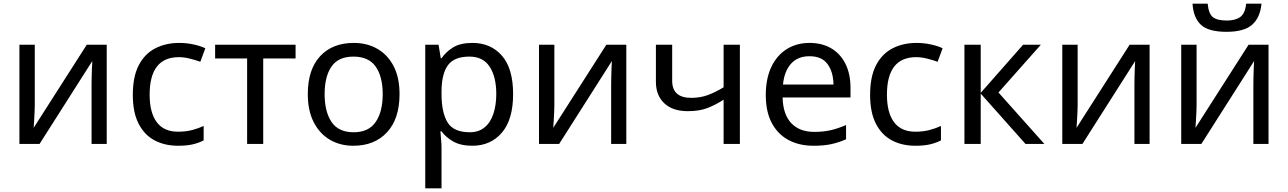

<svg xmlns="http://www.w3.org/2000/svg" viewBox="-20 -778 6964 1038"><path d="M168 -536V-209Q168 -196 167 -172.5Q166 -149 164.5 -124.5Q163 -100 162 -87L449 -536H557V0H475V-316Q475 -332 475.5 -358Q476 -384 477 -409.5Q478 -435 479 -448L194 0H85V-536Z M943 10Q871 10 816 -19Q761 -48 729.5 -109Q698 -170 698 -265Q698 -364 730.5 -426Q763 -488 820 -517Q877 -546 949 -546Q989 -546 1027.5 -537.5Q1066 -529 1090 -517L1063 -444Q1039 -453 1007 -461Q975 -469 947 -469Q789 -469 789 -266Q789 -169 827.5 -117.5Q866 -66 942 -66Q985 -66 1019 -75Q1053 -84 1081 -97V-19Q1054 -5 1021.5 2.5Q989 10 943 10Z M1578 -462H1403V0H1316V-462H1143V-536H1578Z M2140 -269Q2140 -136 2072.5 -63Q2005 10 1890 10Q1819 10 1763.5 -22.5Q1708 -55 1676 -117.5Q1644 -180 1644 -269Q1644 -402 1710.5 -474Q1777 -546 1893 -546Q1965 -546 2021 -513.5Q2077 -481 2108.5 -419.5Q2140 -358 2140 -269ZM1735 -269Q1735 -174 1772.5 -118.5Q1810 -63 1892 -63Q1973 -63 2011 -118.5Q2049 -174 2049 -269Q2049 -364 2011 -418Q1973 -472 1891 -472Q1809 -472 1772 -418Q1735 -364 1735 -269Z M2534 -546Q2633 -546 2693.5 -477Q2754 -408 2754 -269Q2754 -132 2693.5 -61Q2633 10 2533 10Q2471 10 2430.5 -13Q2390 -36 2367 -68H2361Q2362 -51 2364.5 -25Q2367 1 2367 20V240H2279V-536H2351L2363 -463H2367Q2391 -498 2430 -522Q2469 -546 2534 -546ZM2518 -472Q2436 -472 2402 -426Q2368 -380 2367 -286V-269Q2367 -170 2399.5 -116.5Q2432 -63 2520 -63Q2568 -63 2600 -89.5Q2632 -116 2647.5 -163Q2663 -210 2663 -270Q2663 -362 2627.5 -417Q2592 -472 2518 -472Z M2977 -536V-209Q2977 -196 2976 -172.5Q2975 -149 2973.5 -124.5Q2972 -100 2971 -87L3258 -536H3366V0H3284V-316Q3284 -332 3284.5 -358Q3285 -384 3286 -409.5Q3287 -435 3288 -448L3003 0H2894V-536Z M3614 -536V-341Q3614 -249 3717 -249Q3767 -249 3808 -264.5Q3849 -280 3892 -306V-536H3980V0H3892V-239Q3847 -210 3803.5 -193.5Q3760 -177 3699 -177Q3616 -177 3571 -220Q3526 -263 3526 -335V-536Z M4357 -546Q4425 -546 4475 -516Q4525 -486 4551.5 -431.5Q4578 -377 4578 -304V-251H4211Q4213 -160 4257.5 -112.5Q4302 -65 4382 -65Q4433 -65 4472.5 -74.5Q4512 -84 4554 -102V-25Q4513 -7 4473 1.5Q4433 10 4378 10Q4301 10 4243 -21Q4185 -52 4152.5 -113Q4120 -174 4120 -264Q4120 -352 4149.5 -415Q4179 -478 4232.5 -512Q4286 -546 4357 -546ZM4356 -474Q4293 -474 4256.5 -433.5Q4220 -393 4213 -321H4486Q4485 -389 4454 -431.5Q4423 -474 4356 -474Z M4929 10Q4857 10 4802 -19Q4747 -48 4715.5 -109Q4684 -170 4684 -265Q4684 -364 4716.5 -426Q4749 -488 4806 -517Q4863 -546 4935 -546Q4975 -546 5013.5 -537.5Q5052 -529 5076 -517L5049 -444Q5025 -453 4993 -461Q4961 -469 4933 -469Q4775 -469 4775 -266Q4775 -169 4813.5 -117.5Q4852 -66 4928 -66Q4971 -66 5005 -75Q5039 -84 5067 -97V-19Q5040 -5 5007.5 2.5Q4975 10 4929 10Z M5511 -536H5607L5378 -278L5626 0H5524L5282 -272V0H5194V-536H5282V-276Z M5806 -536V-209Q5806 -196 5805 -172.5Q5804 -149 5802.5 -124.5Q5801 -100 5800 -87L6087 -536H6195V0H6113V-316Q6113 -332 6113.5 -358Q6114 -384 6115 -409.5Q6116 -435 6117 -448L5832 0H5723V-536Z M6449 -536V-209Q6449 -196 6448 -172.5Q6447 -149 6445.5 -124.5Q6444 -100 6443 -87L6730 -536H6838V0H6756V-316Q6756 -332 6756.5 -358Q6757 -384 6758 -409.5Q6759 -435 6760 -448L6475 0H6366V-536ZM6800 -758Q6793 -683 6749.5 -644.5Q6706 -606 6611 -606Q6513 -606 6472.5 -644Q6432 -682 6427 -758H6509Q6514 -704 6537 -685.5Q6560 -667 6613 -667Q6659 -667 6685.5 -686.5Q6712 -706 6717 -758Z"/></svg>

Font: Apis
Style: Regular
Weight: 400
Designer: Monotype Design Team
Foundry: Monotype Imaging Inc.
Version: Version 2.000; build 0001